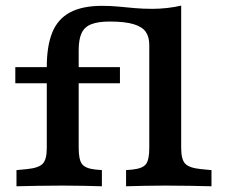

<svg xmlns="http://www.w3.org/2000/svg" viewBox="-20 -651 785 671"><path d="M33.5 -359.9V-416.4H399.2V-359.9ZM199.2 -2.4Q150.8 -2.4 112.3 -1.6Q73.8 -0.8 37.6 0V-56.5L74.2 -60Q115.1 -64 129.3 -78.8Q143.5 -93.6 143.5 -133.6V-208.2H255V-133.6Q255 -92.3 267 -77.2Q279 -62 314.2 -58.4L336.1 -56.5V0Q305.8 -0.8 273 -1.6Q240.2 -2.4 199.2 -2.4ZM143.5 -208.2V-416.7Q143.5 -489.7 162.5 -537Q181.5 -584.4 224.4 -607.5Q267.2 -630.6 337.1 -630.6Q366.1 -630.6 393.6 -628Q421.1 -625.4 450.4 -622.7Q479.7 -620.1 512.5 -620.1Q537.4 -620.1 564.4 -623.1Q591.4 -626.2 613.2 -631.4V-208.2H501.7V-494.3Q501.7 -521.3 489.7 -539.3Q477.6 -557.2 447.3 -566.4Q417 -575.7 363.2 -575.7Q323 -575.7 299.2 -566.4Q275.4 -557.2 265.2 -535.4Q255 -513.6 255 -476.1V-208.2ZM557.5 -2.4Q516.8 -2.4 483.9 -1.6Q450.9 -0.8 420.6 0V-56.5L442.5 -58.4Q478.2 -62 489.9 -77.2Q501.7 -92.3 501.7 -133.6V-208.2H613.2V-133.6Q613.2 -93.6 627.4 -78.8Q641.6 -64 682.5 -60L719.1 -56.5V0Q683.3 -0.8 644.6 -1.6Q605.9 -2.4 557.5 -2.4Z"/></svg>

Font: Playfair 5pt SemiExpanded Light
Style: Regular
Weight: 300
Width: 6
Designer: Claus Eggers Sørensen
Foundry: Claus Eggers Sørensen
Version: Version 2.203